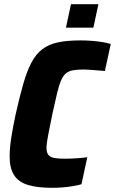

<svg xmlns="http://www.w3.org/2000/svg" viewBox="-20 -889 549 917"><path d="M229 8Q157 8 112.5 -6Q68 -20 47 -53Q26 -86 26 -142Q26 -180 33.5 -229.5Q41 -279 55 -344Q74 -429 91.5 -489.5Q109 -550 130 -590Q151 -630 181.5 -653.5Q212 -677 256 -686.5Q300 -696 364 -696Q390 -696 417.5 -694Q445 -692 469 -688Q493 -684 509 -679L481 -550Q457 -552 438 -553.5Q419 -555 405 -556Q391 -557 380 -557Q350 -557 329.5 -553.5Q309 -550 295.5 -539Q282 -528 272 -505.5Q262 -483 252.5 -443.5Q243 -404 230 -344Q218 -284 210 -243.5Q202 -203 202 -183Q202 -161 211 -149.5Q220 -138 239 -134.5Q258 -131 290 -131Q314 -131 344.5 -133Q375 -135 397 -138L369 -9Q352 -4 328 0Q304 4 278.5 6Q253 8 229 8ZM295 -757 319 -869H450L426 -757Z"/></svg>

Font: Saira SemiCondensed ExtraBold
Style: Italic
Weight: 800
Width: 4
Italic angle: -12°
Designer: Hector Gatti with collaboration of the Omnibus-Type team
Foundry: Omnibus-Type
Version: Version 1.101